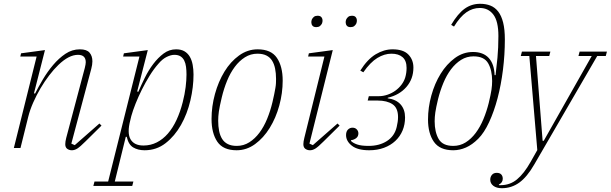

<svg xmlns="http://www.w3.org/2000/svg" viewBox="-20 -780 3219 1012"><path d="M359 12Q345 12 334.5 4.5Q324 -3 324 -20Q324 -33 329 -53L427 -422Q432 -442 432 -452Q432 -491 391 -491Q343 -491 288 -438Q264 -415 239.5 -383Q215 -351 193.5 -314.5Q172 -278 155 -239.5Q138 -201 129 -165L88 0H53L173 -482H87L91 -499L217 -516L159 -288L165 -287Q182 -321 206 -361.5Q230 -402 260 -437.5Q290 -473 325 -496.5Q360 -520 401 -520Q437 -520 452 -502.5Q467 -485 467 -457Q467 -439 461 -417L356 -23L374 -15L504 -129L515 -118L431 -35Q402 -6 387.5 3Q373 12 359 12Z M478 177H550L715 -482H629L633 -499L759 -516L703 -298L709 -296Q724 -331 743.5 -370.5Q763 -410 788 -443Q813 -476 842.5 -498Q872 -520 908 -520Q935 -520 952.5 -509.5Q970 -499 980.5 -481Q991 -463 995.5 -438.5Q1000 -414 1000 -387Q1000 -321 983.5 -250.5Q967 -180 934 -121.5Q901 -63 853 -25.5Q805 12 742 12Q707 12 682 -3Q657 -18 648 -59H643L585 177H683L677 200H472ZM736 -13Q774 -13 806.5 -29.5Q839 -46 865 -76Q891 -106 910.5 -148Q930 -190 943 -241Q954 -284 958.5 -321Q963 -358 963 -387Q963 -409 960.5 -428Q958 -447 951 -461Q944 -475 931.5 -483Q919 -491 899 -491Q881 -491 858.5 -480Q836 -469 815 -444Q791 -417 769 -381.5Q747 -346 728 -308Q709 -270 694.5 -233.5Q680 -197 672 -168L667 -147Q649 -79 668 -46Q687 -13 736 -13Z M1228 -11Q1264 -11 1294 -30Q1324 -49 1347.5 -80.5Q1371 -112 1388 -153.5Q1405 -195 1416 -241Q1422 -266 1425.5 -284Q1429 -302 1431.5 -316Q1434 -330 1434.5 -341.5Q1435 -353 1435 -364Q1435 -394 1430 -418.5Q1425 -443 1414 -460.5Q1403 -478 1384 -487.5Q1365 -497 1337 -497Q1301 -497 1271 -478Q1241 -459 1217.5 -427.5Q1194 -396 1177 -354.5Q1160 -313 1149 -267Q1137 -217 1133.5 -191.5Q1130 -166 1130 -144Q1130 -114 1135 -89.5Q1140 -65 1151 -47.5Q1162 -30 1181 -20.5Q1200 -11 1228 -11ZM1227 12Q1156 12 1125.5 -33Q1095 -78 1095 -153Q1095 -219 1113 -284.5Q1131 -350 1163 -402.5Q1195 -455 1240 -487.5Q1285 -520 1338 -520Q1409 -520 1439.5 -475Q1470 -430 1470 -355Q1470 -289 1452 -223.5Q1434 -158 1401.5 -105.5Q1369 -53 1324.5 -20.5Q1280 12 1227 12Z M1614 12Q1600 12 1589.5 4.5Q1579 -3 1579 -20Q1579 -33 1584 -53L1690 -482H1604L1608 -499L1734 -516L1611 -23L1629 -15L1759 -129L1770 -118L1686 -35Q1657 -6 1642.5 3Q1628 12 1614 12ZM1647 -637Q1633 -637 1627 -644.5Q1621 -652 1621 -662Q1621 -666 1621.5 -669.5Q1622 -673 1624 -678Q1628 -686 1635 -691.5Q1642 -697 1654 -697Q1668 -697 1674 -689.5Q1680 -682 1680 -672Q1680 -668 1679.5 -664.5Q1679 -661 1677 -656Q1673 -648 1666 -642.5Q1659 -637 1647 -637ZM1828 -637Q1814 -637 1808 -644.5Q1802 -652 1802 -662Q1802 -666 1802.5 -669.5Q1803 -673 1805 -678Q1809 -686 1816 -691.5Q1823 -697 1835 -697Q1849 -697 1855 -689.5Q1861 -682 1861 -672Q1861 -668 1860.5 -664.5Q1860 -661 1858 -656Q1854 -648 1847 -642.5Q1840 -637 1828 -637Z M1926 12Q1865 12 1834.5 -12Q1804 -36 1804 -68Q1804 -87 1814 -97Q1824 -107 1838 -107Q1852 -107 1860.5 -98Q1869 -89 1869 -77Q1869 -61 1857.5 -52Q1846 -43 1830 -41V-37Q1841 -26 1862.5 -18.5Q1884 -11 1923 -11Q1980 -11 2020 -37Q2060 -63 2071 -111Q2074 -124 2076 -137Q2078 -150 2078 -163Q2078 -211 2049 -230.5Q2020 -250 1971 -250H1918L1924 -273H1976Q2000 -273 2023 -281Q2046 -289 2064.5 -302.5Q2083 -316 2096.5 -334Q2110 -352 2116 -372Q2123 -396 2123 -422Q2123 -460 2102 -478.5Q2081 -497 2043 -497Q2006 -497 1969 -474.5Q1932 -452 1895 -399L1879 -408Q1917 -468 1960.5 -494Q2004 -520 2049 -520Q2106 -520 2132.5 -492.5Q2159 -465 2159 -424Q2159 -364 2122 -321.5Q2085 -279 2024 -265L2023 -262Q2068 -256 2091.5 -229.5Q2115 -203 2115 -161Q2115 -124 2102 -92.5Q2089 -61 2064 -37.5Q2039 -14 2004 -1Q1969 12 1926 12Z M2369 12Q2298 12 2267 -32.5Q2236 -77 2236 -150Q2236 -213 2253.5 -276.5Q2271 -340 2302.5 -391Q2334 -442 2377.5 -474Q2421 -506 2473 -506Q2527 -506 2556 -474.5Q2585 -443 2587 -384H2592Q2597 -423 2602 -475.5Q2607 -528 2607 -590Q2607 -668 2580.5 -703Q2554 -738 2509 -738Q2471 -738 2438 -715Q2405 -692 2373 -640L2358 -649Q2393 -708 2429 -734Q2465 -760 2511 -760Q2541 -760 2565 -750.5Q2589 -741 2606 -719Q2623 -697 2632 -661Q2641 -625 2641 -572Q2641 -492 2631 -412Q2621 -332 2602.5 -262Q2584 -192 2558 -136Q2532 -80 2501 -49Q2469 -17 2436 -2.5Q2403 12 2369 12ZM2369 -11Q2405 -11 2434.5 -29.5Q2464 -48 2487.5 -79.5Q2511 -111 2528 -152Q2545 -193 2556 -237Q2567 -283 2570.5 -307Q2574 -331 2574 -353Q2574 -410 2553 -446.5Q2532 -483 2476 -483Q2440 -483 2410.5 -464.5Q2381 -446 2357.5 -415Q2334 -384 2317 -343Q2300 -302 2289 -258Q2278 -212 2274.5 -187.5Q2271 -163 2271 -141Q2271 -84 2292 -47.5Q2313 -11 2369 -11Z M2625 212Q2597 212 2580.5 199.5Q2564 187 2564 167Q2564 152 2573 141.5Q2582 131 2598 131Q2614 131 2622 139.5Q2630 148 2630 162Q2630 183 2609 193L2611 196H2619Q2668 196 2705 165.5Q2742 135 2777 73L2812 11L2770 -485H2725L2731 -508H2881L2875 -485H2805L2840 -38H2846L3099 -485H3029L3035 -508H3179L3173 -485H3128L2796 87Q2758 153 2717 182.5Q2676 212 2625 212Z"/></svg>

Font: IBM Plex Serif ExtraLight
Style: Italic
Weight: 200
Italic angle: -14°
Designer: Mike Abbink, Paul van der Laan, Pieter van Rosmalen
Foundry: Bold Monday
Version: Version 2.5